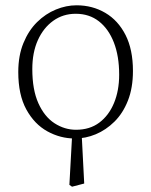

<svg xmlns="http://www.w3.org/2000/svg" viewBox="-20 -510 572 725"><path d="M252 195 242 188 253 -11H288L298 183ZM263 13Q208 13 159 -14Q110 -41 79.5 -96.5Q49 -152 49 -238Q49 -300 68.5 -347.5Q88 -395 120 -426.5Q152 -458 191 -474Q230 -490 269 -490Q329 -490 377.5 -461.5Q426 -433 454 -378Q482 -323 482 -242Q482 -178 463 -130Q444 -82 412 -50.5Q380 -19 341.5 -3Q303 13 263 13ZM267 -20Q319 -20 355 -47Q391 -74 410.5 -121Q430 -168 430 -228Q430 -298 410 -349.5Q390 -401 353.5 -429.5Q317 -458 266 -458Q218 -458 181 -431.5Q144 -405 123 -358.5Q102 -312 102 -249Q102 -171 125 -120Q148 -69 186 -44.5Q224 -20 267 -20Z"/></svg>

Font: Source Serif 4 18pt Light
Style: Regular
Weight: 300
Designer: Frank Grießhammer
Foundry: Adobe Systems Incorporated
Version: Version 4.004;hotconv 1.0.116;makeotfexe 2.5.65601